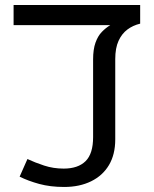

<svg xmlns="http://www.w3.org/2000/svg" viewBox="-20 -735 612 763"><path d="M235 8Q180 8 136 -4Q92 -16 58 -33L89 -103Q119 -89 155.5 -77Q192 -65 233 -65Q290 -65 320 -94.5Q350 -124 350 -190V-499Q350 -539 359.5 -565.5Q369 -592 384.5 -608Q400 -624 418 -635H34V-715H537V-641Q508 -634 486 -617.5Q464 -601 451 -572.5Q438 -544 438 -500V-181Q438 -121 413 -79Q388 -37 342 -14.5Q296 8 235 8Z"/></svg>

Font: hexkannada15
Style: Book
Weight: 400
Designer: Jelle Bosma - Monotype Design Team
Foundry: Monotype Imaging Inc.
Version: Version 2.003